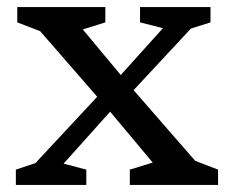

<svg xmlns="http://www.w3.org/2000/svg" viewBox="-20 -525 657 545"><path d="M534 -68.5 599 -43.5V0H348.5V-43.5L413.5 -63.5L283 -219.5L268 -236.5L94 -436.5L29 -461.5V-505H279V-461.5L215 -441.5L334 -298.5L345 -285.5ZM302.5 -219 160.5 -60.5 225 -43.5V0H25V-43.5L80.5 -62L262.5 -257.5L301 -288L442.5 -445L377.5 -461.5V-505H577.5V-461.5L522 -444L341 -249.5Z"/></svg>

Font: Newsreader 7pt
Style: Regular
Weight: 400
Designer: Hugues Gentile
Foundry: Production Type
Version: Version 1.003